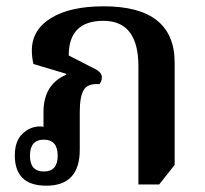

<svg xmlns="http://www.w3.org/2000/svg" viewBox="-20 -579 650 609"><path d="M233 -104V-224Q233 -272 245.5 -293.5Q258 -315 295 -312Q303 -320 303 -334Q303 -350 280 -361L198 -403Q198 -513 308 -513Q419 -513 419 -369V6H485L534 -56V-380Q534 -559 309 -559Q202 -559 141.5 -521.5Q81 -484 81 -419Q81 -398 86 -376L190 -345V-342Q118 -311 118 -224V-177Q113 -178 107 -178Q76 -178 51.5 -155Q27 -132 27 -86Q27 10 127 10Q233 10 233 -104ZM119 -35Q75 -35 75 -85Q75 -136 119 -136Q163 -136 163 -85Q163 -35 119 -35Z"/></svg>

Font: Noto Serif Thai SemiCondensed Semi
Style: Regular
Weight: 600
Width: 4
Designer: Monotype Design Team
Foundry: Monotype Imaging Inc.
Version: Version 1.901